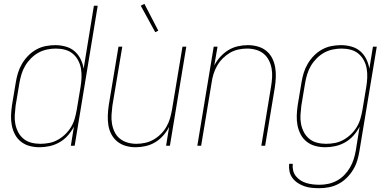

<svg xmlns="http://www.w3.org/2000/svg" viewBox="-20 -765 2040 1008"><path d="M188 8Q161 8 136 1.5Q111 -5 91 -20.5Q71 -36 59 -58.5Q47 -81 42 -106.5Q37 -132 38 -159Q39 -186 43 -213L63 -333Q67 -358 74.5 -382.5Q82 -407 95.5 -430Q109 -453 128 -472.5Q147 -492 170.5 -505Q194 -518 219.5 -523Q245 -528 270 -528Q298 -528 325 -520.5Q352 -513 371.5 -496Q391 -479 403 -455Q415 -431 419 -404L473 -735H493L372 0H352L368 -100Q355 -75 336 -53.5Q317 -32 292.5 -18Q268 -4 241 2Q214 8 188 8ZM192 -10Q215 -10 238.5 -14.5Q262 -19 283.5 -31Q305 -43 323 -60.5Q341 -78 353.5 -99Q366 -120 372.5 -143Q379 -166 383 -189L403 -309Q407 -333 408 -357.5Q409 -382 405 -405Q401 -428 390 -448.5Q379 -469 361.5 -483.5Q344 -498 321 -504Q298 -510 273 -510Q250 -510 226.5 -505Q203 -500 182 -488.5Q161 -477 143 -459Q125 -441 112.5 -420Q100 -399 93 -376Q86 -353 82 -330L62 -210Q59 -186 57.5 -161.5Q56 -137 60.5 -114Q65 -91 75.5 -71Q86 -51 103.5 -36.5Q121 -22 144 -16Q167 -10 192 -10Z M692 8Q665 8 640.5 1Q616 -6 596.5 -21.5Q577 -37 565 -59.5Q553 -82 549 -107.5Q545 -133 546 -159.5Q547 -186 551 -213L602 -520H622L570 -210Q567 -186 565.5 -162Q564 -138 568 -115Q572 -92 582 -71.5Q592 -51 609.5 -37Q627 -23 649.5 -16.5Q672 -10 696 -10Q718 -10 741.5 -15Q765 -20 786 -32Q807 -44 824.5 -61.5Q842 -79 854 -100Q866 -121 872.5 -143.5Q879 -166 883 -189L938 -520H958L872 0H852L868 -99Q856 -75 837 -53.5Q818 -32 794.5 -18Q771 -4 744.5 2Q718 8 692 8ZM795 -596 719 -735 738 -745 811 -604Z M1016 0 1102 -520H1122L1105 -421Q1117 -445 1136.5 -466.5Q1156 -488 1179 -502Q1202 -516 1228.5 -522Q1255 -528 1281 -528Q1308 -528 1333 -521Q1358 -514 1377.5 -498.5Q1397 -483 1408.5 -460.5Q1420 -438 1424.5 -412.5Q1429 -387 1428 -360.5Q1427 -334 1423 -307L1372 0H1352L1403 -310Q1407 -334 1408.5 -358Q1410 -382 1406 -405Q1402 -428 1391.5 -448.5Q1381 -469 1364 -483Q1347 -497 1324 -503.5Q1301 -510 1277 -510Q1255 -510 1231.5 -505Q1208 -500 1187.5 -488Q1167 -476 1149.5 -458.5Q1132 -441 1120 -420Q1108 -399 1101 -376.5Q1094 -354 1091 -331L1036 0Z M1657 223Q1636 223 1616 221Q1596 219 1577.5 212.5Q1559 206 1543 195.5Q1527 185 1515.5 169.5Q1504 154 1500 135Q1496 116 1498 95H1517Q1515 113 1519 130Q1523 147 1533.5 160Q1544 173 1558 182Q1572 191 1588.5 196Q1605 201 1623 203Q1641 205 1658 205Q1681 205 1704 200Q1727 195 1748.5 183.5Q1770 172 1787.5 154Q1805 136 1817.5 114.5Q1830 93 1837 70.5Q1844 48 1848 25L1868 -100Q1855 -75 1836 -53.5Q1817 -32 1792.5 -18Q1768 -4 1741 2Q1714 8 1688 8Q1661 8 1636 1.5Q1611 -5 1591 -20.5Q1571 -36 1559 -58.5Q1547 -81 1542 -106.5Q1537 -132 1538 -159Q1539 -186 1543 -213L1563 -333Q1567 -358 1574.5 -382.5Q1582 -407 1595.5 -430Q1609 -453 1628 -472.5Q1647 -492 1670.5 -505Q1694 -518 1719.5 -523Q1745 -528 1770 -528Q1798 -528 1825 -520.5Q1852 -513 1871.5 -496Q1891 -479 1903 -455Q1915 -431 1919 -404L1938 -520H1958L1867 28Q1863 53 1855.5 78Q1848 103 1834 126Q1820 149 1800.5 168.5Q1781 188 1757 200.5Q1733 213 1707.5 218Q1682 223 1657 223ZM1692 -10Q1715 -10 1738.5 -14.5Q1762 -19 1783.5 -31Q1805 -43 1823 -60.5Q1841 -78 1853.5 -99Q1866 -120 1872.5 -143Q1879 -166 1883 -189L1903 -309Q1907 -333 1908 -357.5Q1909 -382 1905 -405Q1901 -428 1890 -448.5Q1879 -469 1861.5 -483.5Q1844 -498 1821 -504Q1798 -510 1773 -510Q1750 -510 1726.5 -505Q1703 -500 1682 -488.5Q1661 -477 1643 -459Q1625 -441 1612.5 -420Q1600 -399 1593 -376Q1586 -353 1582 -330L1562 -210Q1559 -186 1557.5 -161.5Q1556 -137 1560.5 -114Q1565 -91 1575.5 -71Q1586 -51 1603.5 -36.5Q1621 -22 1644 -16Q1667 -10 1692 -10Z"/></svg>

Font: Iosevka Thin Oblique
Style: Regular
Weight: 100
Italic angle: -9°
Monospace: yes
Designer: Belleve Invis
Foundry: Belleve Invis
Version: Version 32.5.0; ttfautohint (v1.8.4)